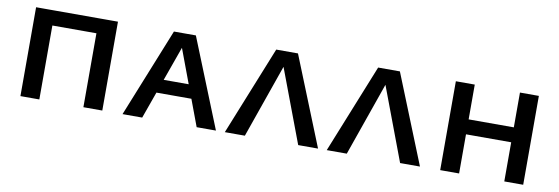

<svg xmlns="http://www.w3.org/2000/svg" viewBox="-43 -735 2912 1000"><g transform="rotate(10 1413.5 -235.0)"><path d="M417 0V-470H517V0ZM84 0V-470H184V0ZM117 -391V-470H484V-391Z M624 0 813 -470H929L1118 0H1016L856 -428H881L728 0ZM724 -141 747 -213H974L1008 -141Z M1165 0 1354 -470H1469L1658 0H1553L1392 -428H1421L1271 0Z M1704 0 1893 -470H2008L2197 0H2092L1931 -428H1960L1810 0Z M2643 0V-470H2743V0ZM2304 0V-470H2404V0ZM2337 -207V-286H2710V-207Z"/></g></svg>

Font: Ysabeau SC SemiBold
Style: Regular
Weight: 600
Designer: Christian Thalmann (Catharsis Fonts)
Version: Version 2.001;gftools[0.9.30]; featfreeze: smcp